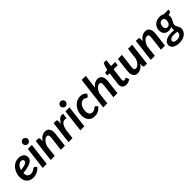

<svg xmlns="http://www.w3.org/2000/svg" viewBox="351 -2340 4115 4115"><g transform="rotate(-45 2409.0 -282.0)"><path d="M455.5 -394C455.5 -408.3 452.2 -423 445.5 -438C438.8 -453 428.8 -466.6 415.2 -478.8C401.8 -490.9 384.9 -500.8 364.8 -508.5C344.6 -516.2 321.2 -520 294.5 -520C266.8 -520 240.9 -516 216.8 -508C192.6 -500 170.4 -488.8 150.2 -474.5C130.1 -460.2 112 -443.2 96 -423.5C80 -403.8 66.5 -382.3 55.5 -359C44.5 -335.7 36.1 -311 30.2 -285C24.4 -259 21.5 -232.5 21.5 -205.5C21.5 -173.2 26.2 -143.9 35.8 -117.8C45.2 -91.6 58.7 -69.2 76 -50.8C93.3 -32.2 114.2 -17.9 138.5 -7.8C162.8 2.4 190 7.5 220 7.5C243 7.5 264.3 5.5 284 1.5C303.7 -2.5 322.3 -8.7 340 -17C357.7 -25.3 375 -36 392 -49C409 -62 426.3 -77.3 444 -95L412.5 -133C409.5 -136.3 406.1 -139 402.2 -141C398.4 -143 394.5 -144 390.5 -144C383.8 -144 377.7 -142.6 372 -139.8C366.3 -136.9 360.6 -133.5 354.8 -129.5C348.9 -125.5 342.6 -121 335.8 -116C328.9 -111 321.2 -106.5 312.8 -102.5C304.2 -98.5 294.3 -95.1 283 -92.2C271.7 -89.4 258.7 -88 244 -88C175.7 -88 141.5 -128.3 141.5 -209V-215.5C204.2 -221.8 255.8 -230.4 296.2 -241.2C336.8 -252.1 368.8 -265 392.5 -280C416.2 -295 432.6 -312 441.8 -331C450.9 -350 455.5 -371 455.5 -394ZM287.5 -434C297.5 -434 306.1 -432.6 313.2 -429.8C320.4 -426.9 326.2 -423.4 330.8 -419.2C335.2 -415.1 338.6 -410.3 340.8 -405C342.9 -399.7 344 -394.5 344 -389.5C344 -379.2 341.8 -369.5 337.2 -360.5C332.8 -351.5 323.6 -343 309.8 -335C295.9 -327 276.4 -319.7 251.2 -313C226.1 -306.3 192.8 -300.2 151.5 -294.5C156.5 -314.8 163.3 -333.6 172 -350.8C180.7 -367.9 190.8 -382.7 202.2 -395C213.8 -407.3 226.7 -416.9 241 -423.8C255.3 -430.6 270.8 -434 287.5 -434Z M695 -513H573.5L512 0H633.5ZM726.5 -662.5C726.5 -673.5 724.3 -683.8 720 -693.5C715.7 -703.2 709.9 -711.5 702.8 -718.5C695.6 -725.5 687.3 -731.1 678 -735.2C668.7 -739.4 659 -741.5 649 -741.5C639.3 -741.5 629.9 -739.4 620.8 -735.2C611.6 -731.1 603.5 -725.4 596.5 -718.2C589.5 -711.1 583.8 -702.7 579.5 -693C575.2 -683.3 573 -673.2 573 -662.5C573 -651.8 575.1 -641.8 579.2 -632.5C583.4 -623.2 589 -615 596 -608C603 -601 611 -595.4 620 -591.2C629 -587.1 638.3 -585 648 -585C658 -585 667.7 -587.1 677 -591.2C686.3 -595.4 694.7 -601 702 -608C709.3 -615 715.2 -623.2 719.8 -632.5C724.2 -641.8 726.5 -651.8 726.5 -662.5Z M752.5 0H876L904 -255C911 -280 920.1 -302.6 931.2 -322.8C942.4 -342.9 954.7 -360.2 968 -374.8C981.3 -389.2 995.2 -400.4 1009.8 -408.2C1024.2 -416.1 1038.3 -420 1052 -420C1072.3 -420 1086.3 -412.8 1094 -398.2C1101.7 -383.8 1103.3 -359.8 1099 -326.5L1060.5 0H1184L1222.5 -326.5C1226.5 -357.5 1226.2 -385.1 1221.8 -409.2C1217.2 -433.4 1209.5 -453.8 1198.5 -470.2C1187.5 -486.8 1173.5 -499.3 1156.5 -508C1139.5 -516.7 1120.3 -521 1099 -521C1065.3 -521 1032.7 -511.6 1001 -492.8C969.3 -473.9 940.5 -445.3 914.5 -407L917.5 -473.5C917.5 -487.5 913.9 -497.7 906.8 -504C899.6 -510.3 889.5 -513.5 876.5 -513.5H814Z M1293 0H1414L1441 -226.5C1459.3 -301.2 1483.8 -351.2 1514.2 -376.8C1544.8 -402.2 1580.5 -406.5 1621.5 -389.5L1644 -507.5C1626.7 -514.8 1609.6 -517.6 1592.8 -515.8C1575.9 -513.9 1559.5 -507.9 1543.5 -497.8C1527.5 -487.6 1512.1 -473.4 1497.2 -455.2C1482.4 -437.1 1468.5 -415.3 1455.5 -390L1459 -473.5C1459 -487.5 1455.4 -497.7 1448.2 -504C1441.1 -510.3 1431 -513.5 1418 -513.5H1355Z M1834.5 -513H1713L1651.5 0H1773ZM1866 -662.5C1866 -673.5 1863.8 -683.8 1859.5 -693.5C1855.2 -703.2 1849.4 -711.5 1842.2 -718.5C1835.1 -725.5 1826.8 -731.1 1817.5 -735.2C1808.2 -739.4 1798.5 -741.5 1788.5 -741.5C1778.8 -741.5 1769.4 -739.4 1760.2 -735.2C1751.1 -731.1 1743 -725.4 1736 -718.2C1729 -711.1 1723.3 -702.7 1719 -693C1714.7 -683.3 1712.5 -673.2 1712.5 -662.5C1712.5 -651.8 1714.6 -641.8 1718.8 -632.5C1722.9 -623.2 1728.5 -615 1735.5 -608C1742.5 -601 1750.5 -595.4 1759.5 -591.2C1768.5 -587.1 1777.8 -585 1787.5 -585C1797.5 -585 1807.2 -587.1 1816.5 -591.2C1825.8 -595.4 1834.2 -601 1841.5 -608C1848.8 -615 1854.8 -623.2 1859.2 -632.5C1863.8 -641.8 1866 -651.8 1866 -662.5Z M2287 -91 2256 -129C2253 -132.3 2249.6 -135.1 2245.8 -137.2C2241.9 -139.4 2237.8 -140.5 2233.5 -140.5C2228.2 -140.5 2223.2 -139.2 2218.8 -136.5C2214.2 -133.8 2209.5 -130.6 2204.5 -126.8C2199.5 -122.9 2194.2 -118.8 2188.5 -114.2C2182.8 -109.8 2176.2 -105.6 2168.8 -101.8C2161.2 -97.9 2152.7 -94.7 2143 -92C2133.3 -89.3 2122.2 -88 2109.5 -88C2080.8 -88 2058.2 -98.2 2041.5 -118.8C2024.8 -139.2 2016.5 -168.3 2016.5 -206C2016.5 -238.3 2020.4 -267.8 2028.2 -294.5C2036.1 -321.2 2046.7 -344 2060 -363C2073.3 -382 2088.7 -396.7 2106 -407C2123.3 -417.3 2141.5 -422.5 2160.5 -422.5C2175.2 -422.5 2187.1 -420.8 2196.2 -417.2C2205.4 -413.8 2213.1 -410 2219.2 -406C2225.4 -402 2230.8 -398.2 2235.2 -394.8C2239.8 -391.2 2244.8 -389.5 2250.5 -389.5C2255.2 -389.5 2259.5 -390.8 2263.5 -393.2C2267.5 -395.8 2270.8 -398.5 2273.5 -401.5L2313 -448.5C2294.7 -472.5 2273.6 -490.5 2249.8 -502.5C2225.9 -514.5 2197 -520.5 2163 -520.5C2136.7 -520.5 2111.8 -516.6 2088.2 -508.8C2064.8 -500.9 2043 -490 2023 -476C2003 -462 1985 -445.3 1969 -426C1953 -406.7 1939.3 -385.3 1928 -362C1916.7 -338.7 1908 -313.8 1902 -287.5C1896 -261.2 1893 -234.2 1893 -206.5C1893 -174.2 1897.3 -144.8 1906 -118.5C1914.7 -92.2 1927.2 -69.7 1943.5 -51C1959.8 -32.3 1979.8 -17.9 2003.2 -7.8C2026.8 2.4 2053.3 7.5 2083 7.5C2104 7.5 2123.2 5.9 2140.8 2.8C2158.2 -0.4 2175 -5.8 2191 -13.5C2207 -21.2 2222.8 -31.3 2238.2 -44C2253.8 -56.7 2270 -72.3 2287 -91Z M2345 0H2468.5L2501 -269C2508.7 -292 2518 -312.8 2529 -331.5C2540 -350.2 2551.8 -366.1 2564.5 -379.2C2577.2 -392.4 2590.3 -402.6 2604 -409.8C2617.7 -416.9 2630.8 -420.5 2643.5 -420.5C2664.2 -420.5 2678.4 -413.2 2686.2 -398.5C2694.1 -383.8 2695.8 -359.8 2691.5 -326.5L2653 0H2776L2815 -326.5C2819 -357.5 2818.8 -385.1 2814.2 -409.2C2809.8 -433.4 2802 -453.8 2791 -470.2C2780 -486.8 2765.9 -499.3 2748.8 -508C2731.6 -516.7 2712.2 -521 2690.5 -521C2660.2 -521 2630.4 -513.2 2601.2 -497.5C2572.1 -481.8 2545 -457.8 2520 -425.5L2558.5 -743H2435Z M2922.5 -104.5C2923.5 -68.8 2934.6 -41.2 2955.8 -21.5C2976.9 -1.8 3005.7 8 3042 8C3065 8 3087.6 4.2 3109.8 -3.5C3131.9 -11.2 3152.2 -22.5 3170.5 -37.5L3144 -97.5C3142.3 -101.2 3140.5 -103.9 3138.5 -105.8C3136.5 -107.6 3133.7 -108.5 3130 -108.5C3127.3 -108.5 3124.5 -107.6 3121.5 -105.8C3118.5 -103.9 3115.2 -102 3111.5 -100C3107.8 -98 3103.5 -96.1 3098.5 -94.2C3093.5 -92.4 3087.5 -91.5 3080.5 -91.5C3069.2 -91.5 3060.4 -95.2 3054.2 -102.5C3048.1 -109.8 3045 -119.8 3045 -132.5V-136.2C3045 -138.1 3045.2 -141.2 3045.8 -145.8C3046.2 -150.2 3047 -156.5 3048 -164.5C3049 -172.5 3050.3 -183.3 3052 -197L3079.5 -420.5H3204L3214.5 -508.5H3090.5L3110.5 -670H3044.5C3037.5 -670 3031.7 -668.2 3027 -664.5C3022.3 -660.8 3018.8 -655.7 3016.5 -649L2975.5 -509L2897.5 -495.5L2892 -446.5C2890.7 -437.8 2891.9 -431.3 2895.8 -427C2899.6 -422.7 2904.5 -420.5 2910.5 -420.5H2959L2930.5 -190.5C2928.5 -174.5 2926.9 -161.4 2925.8 -151.2C2924.6 -141.1 2923.8 -132.9 2923.2 -126.8C2922.8 -120.6 2922.5 -115.9 2922.5 -112.8Z M3425.5 -513H3302L3263.5 -187.5C3259.5 -156.5 3259.8 -128.8 3264.2 -104.5C3268.8 -80.2 3276.5 -59.8 3287.5 -43.2C3298.5 -26.8 3312.5 -14.2 3329.5 -5.5C3346.5 3.2 3365.7 7.5 3387 7.5C3420 7.5 3451.9 -1.5 3482.8 -19.5C3513.6 -37.5 3542 -64.8 3568 -101.5L3565 -42.5C3565 -14.2 3579.7 0 3609 0H3671.5L3733.5 -513H3610L3578.5 -249.5C3571.2 -225.8 3562 -204.3 3551 -185C3540 -165.7 3528 -149.2 3515 -135.8C3502 -122.2 3488.6 -111.8 3474.8 -104.5C3460.9 -97.2 3447.3 -93.5 3434 -93.5C3413.7 -93.5 3399.7 -100.8 3392 -115.2C3384.3 -129.8 3382.7 -153.8 3387 -187.5Z M3786.5 0H3910L3938 -255C3945 -280 3954.1 -302.6 3965.2 -322.8C3976.4 -342.9 3988.7 -360.2 4002 -374.8C4015.3 -389.2 4029.2 -400.4 4043.8 -408.2C4058.2 -416.1 4072.3 -420 4086 -420C4106.3 -420 4120.3 -412.8 4128 -398.2C4135.7 -383.8 4137.3 -359.8 4133 -326.5L4094.5 0H4218L4256.5 -326.5C4260.5 -357.5 4260.2 -385.1 4255.8 -409.2C4251.2 -433.4 4243.5 -453.8 4232.5 -470.2C4221.5 -486.8 4207.5 -499.3 4190.5 -508C4173.5 -516.7 4154.3 -521 4133 -521C4099.3 -521 4066.7 -511.6 4035 -492.8C4003.3 -473.9 3974.5 -445.3 3948.5 -407L3951.5 -473.5C3951.5 -487.5 3947.9 -497.7 3940.8 -504C3933.6 -510.3 3923.5 -513.5 3910.5 -513.5H3848Z M4740.5 -364.5C4740.5 -372.5 4740.1 -380.2 4739.2 -387.5C4738.4 -394.8 4737.2 -401.8 4735.5 -408.5L4788 -422.5C4802 -427.8 4810.2 -438.5 4812.5 -454.5L4818 -494.5H4674.5C4660.2 -503.2 4644.4 -509.8 4627.2 -514.2C4610.1 -518.8 4592 -521 4573 -521C4537.3 -521 4506 -515.3 4479 -504C4452 -492.7 4429.3 -477.6 4411 -458.8C4392.7 -439.9 4378.8 -418.6 4369.5 -394.8C4360.2 -370.9 4355.5 -346.5 4355.5 -321.5C4355.5 -295.5 4359.4 -272.8 4367.2 -253.2C4375.1 -233.8 4385.7 -217.5 4399 -204.5C4412.3 -191.5 4427.8 -181.8 4445.2 -175.5C4462.8 -169.2 4481.2 -166 4500.5 -166C4522.8 -166 4542.1 -168.3 4558.2 -173C4574.4 -177.7 4589 -184.3 4602 -193C4591.3 -169.7 4586 -148.3 4586 -129C4586 -117.3 4587.5 -106.3 4590.5 -96C4570.5 -99.3 4548.8 -101.3 4525.5 -102C4502.2 -102.7 4478.8 -101.6 4455.5 -98.8C4432.2 -95.9 4409.7 -91 4388 -84C4366.3 -77 4347.2 -67.6 4330.5 -55.8C4313.8 -43.9 4300.5 -29.3 4290.5 -12C4280.5 5.3 4275.5 25.7 4275.5 49C4275.5 68 4280.3 85.4 4290 101.2C4299.7 117.1 4313.3 130.8 4331 142.5C4348.7 154.2 4370.2 163.2 4395.5 169.8C4420.8 176.2 4449.2 179.5 4480.5 179.5C4519.2 179.5 4553.8 174.5 4584.5 164.5C4615.2 154.5 4641.1 140.9 4662.2 123.8C4683.4 106.6 4699.7 86.6 4711 63.8C4722.3 40.9 4728.2 16.8 4728.5 -8.5C4728.5 -26.5 4725.7 -42.3 4720 -56C4714.3 -69.7 4708.2 -82.5 4701.5 -94.5C4694.8 -106.5 4688.7 -118.2 4683 -129.8C4677.3 -141.2 4674.5 -153.8 4674.5 -167.5C4674.5 -180.2 4676.2 -191.8 4679.5 -202.2C4682.8 -212.8 4686.9 -222.8 4691.8 -232.2C4696.6 -241.8 4701.8 -251.1 4707.5 -260.2C4713.2 -269.4 4718.4 -279.2 4723.2 -289.5C4728.1 -299.8 4732.2 -311.1 4735.5 -323.2C4738.8 -335.4 4740.5 -349.2 4740.5 -364.5ZM4535.5 -240.5C4513.8 -240.5 4497.2 -247.5 4485.5 -261.5C4473.8 -275.5 4468 -295.3 4468 -321C4468 -336 4469.9 -350.5 4473.8 -364.5C4477.6 -378.5 4483.3 -390.9 4491 -401.8C4498.7 -412.6 4508.2 -421.2 4519.5 -427.8C4530.8 -434.2 4544 -437.5 4559 -437.5C4581.3 -437.5 4598.4 -430.8 4610.2 -417.5C4622.1 -404.2 4628 -385 4628 -360C4627.7 -345.3 4625.5 -330.9 4621.5 -316.8C4617.5 -302.6 4611.6 -289.8 4603.8 -278.5C4595.9 -267.2 4586.3 -258 4575 -251C4563.7 -244 4550.5 -240.5 4535.5 -240.5ZM4616 2C4616 15 4613 27.2 4607 38.5C4601 49.8 4592.5 59.7 4581.5 68C4570.5 76.3 4557.3 82.8 4542 87.5C4526.7 92.2 4509.7 94.5 4491 94.5C4457.7 94.5 4432.9 89.3 4416.8 79C4400.6 68.7 4392.5 53.5 4392.5 33.5C4392.5 22.2 4396.7 11.5 4405 1.5C4413.3 -8.5 4426.3 -16.5 4444 -22.5C4461.7 -28.5 4484.5 -32 4512.5 -33C4540.5 -34 4574.2 -31.2 4613.5 -24.5C4614.2 -20.5 4614.8 -16.2 4615.2 -11.8C4615.8 -7.2 4616 -2.7 4616 2Z"/></g></svg>

Font: Lato
Style: Bold Italic
Weight: 700
Italic angle: -7°
Designer: Lukasz Dziedzic
Foundry: tyPoland Lukasz Dziedzic
Version: Version 2.007; 2014-02-27